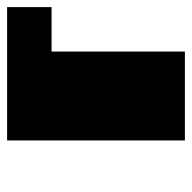

<svg xmlns="http://www.w3.org/2000/svg" viewBox="-20 -270 540 540"><g transform="rotate(90 250.0 0.0)"><path d="M375 -250V250H0V125H125V-250Z"/></g></svg>

Font: Bytesized
Style: Regular
Weight: 400
Monospace: yes
Designer: baltdev
Version: Version 1.000